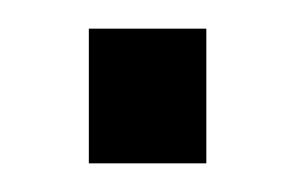

<svg xmlns="http://www.w3.org/2000/svg" viewBox="-20 -366 206 134"><path d="M42 -252V-346H124V-252Z"/></svg>

Font: Saira Ultra Condensed Medium
Style: Regular
Weight: 500
Width: 1
Designer: Hector Gatti with collaboration of the Omnibus-Type team
Foundry: Omnibus-Type
Version: Version 1.001; ttfautohint (v1.8)